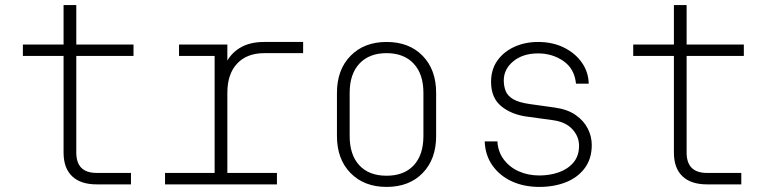

<svg xmlns="http://www.w3.org/2000/svg" viewBox="-20 -725 3040 755"><path d="M360 0Q297 0 263.5 -32Q230 -64 230 -125V-505H70V-550H230V-705H280V-550H505V-505H280V-125Q280 -45 360 -45H495V0Z M629 0V-45H824V-505H684V-550H874V-487Q895 -522 931 -541Q967 -560 1019 -560H1172V-516H1019Q951 -516 912.5 -475Q874 -434 874 -360V-45H1069V0Z M1500 10Q1412 10 1358.5 -44.5Q1305 -99 1305 -190V-360Q1305 -451 1358.5 -505.5Q1412 -560 1500 -560Q1589 -560 1642 -505.5Q1695 -451 1695 -360V-190Q1695 -99 1642 -44.5Q1589 10 1500 10ZM1500 -34Q1569 -34 1607 -75Q1645 -116 1645 -190V-360Q1645 -434 1606.5 -475Q1568 -516 1500 -516Q1432 -516 1393.5 -475Q1355 -434 1355 -360V-190Q1355 -116 1393 -75Q1431 -34 1500 -34Z M2101 10Q2041 10 1993.5 -11.5Q1946 -33 1917 -73.5Q1888 -114 1886 -169H1936Q1938 -129 1960.5 -98.5Q1983 -68 2019.5 -51.5Q2056 -35 2101 -35Q2142 -35 2177.5 -47.5Q2213 -60 2235 -86Q2257 -112 2257 -152Q2257 -188 2231 -216.5Q2205 -245 2157 -252Q2132 -256 2106.5 -259Q2081 -262 2055 -266Q1992 -274 1951.5 -307Q1911 -340 1911 -403Q1911 -452 1936 -487Q1961 -522 2003 -541Q2045 -560 2096 -560Q2153 -560 2197.5 -538Q2242 -516 2268 -479Q2294 -442 2295 -396H2245Q2239 -455 2195.5 -485Q2152 -515 2096 -515Q2036 -515 1998.5 -484Q1961 -453 1961 -409Q1961 -386 1968.5 -367Q1976 -348 1998 -335Q2020 -322 2062 -316Q2087 -312 2112 -309Q2137 -306 2162 -302Q2212 -295 2244 -272.5Q2276 -250 2291.5 -219Q2307 -188 2307 -155Q2307 -101 2279.5 -64Q2252 -27 2205.5 -8.5Q2159 10 2101 10Z M2760 0Q2697 0 2663.5 -32Q2630 -64 2630 -125V-505H2470V-550H2630V-705H2680V-550H2905V-505H2680V-125Q2680 -45 2760 -45H2895V0Z"/></svg>

Font: Tiny Thin
Style: Regular
Weight: 100
Monospace: yes
Designer: Philipp Nurullin, Konstantin Bulenkov
Foundry: JetBrains
Version: Version 2.251; ttfautohint (v1.8.4.7-5d5b)